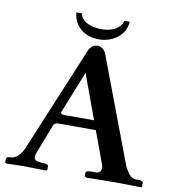

<svg xmlns="http://www.w3.org/2000/svg" viewBox="-88 -882 875 960"><g transform="rotate(10 349.5 -401.5)"><path d="M493.2 -804.2Q487.3 -736.8 423.3 -705.6Q392.1 -690.9 357.9 -690.9Q278.8 -690.9 241.2 -746.1Q224.1 -772 222.2 -804.2H250Q258.8 -760.7 319.8 -747.1Q338.4 -743.2 357.9 -743.2Q421.4 -743.2 452.1 -777.3Q462.9 -790 465.8 -804.2ZM252.9 -288.1H402.8L319.8 -514.2L233.9 -299.8Q233.9 -290 242.2 -288.6Q246.6 -288.1 252.9 -288.1ZM147.9 -79.1Q136.2 -47.9 152.3 -39.6Q166 -33.2 194.8 -33.2Q215.3 -32.2 215.8 -22.9V-2.9L210.9 1Q210.4 1 95.2 -1L9.8 1L2 -2V-22.9Q5.4 -32.7 22 -33.2Q54.2 -33.2 78.6 -71.3Q84.5 -81.1 88.9 -90.8L312 -627Q325.7 -656.2 354 -658.2Q386.7 -656.7 398.9 -627L601.1 -90.8Q627.4 -37.1 653.8 -33.2H682.1Q696.3 -29.3 696.8 -22.9V-2.9L691.9 1Q690.9 1 558.1 -1L414.1 1L405.8 -3.9V-22.9Q407.7 -32.7 432.1 -33.2H459Q482.9 -35.2 483.9 -59.1Q483.4 -69.8 481.9 -73.2L419.9 -241.2H235.8Q213.4 -241.2 208 -232.4Q206.5 -229.5 205.1 -227.1Z"/></g></svg>

Font: Linux Libertine O
Style: Semibold
Weight: 700
Designer: Philipp H. Poll
Foundry: Philipp H. Poll
Version: Version 5.0.0